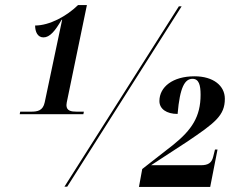

<svg xmlns="http://www.w3.org/2000/svg" viewBox="-20 -739 935 760"><path d="M58 -287H310L312 -297H284C262 -297 243 -300 243 -323C243 -329 245 -337 247 -347L324 -719H289C244 -675 176 -638 119 -638C119 -613 129 -591 152 -591C177 -591 198 -616 224 -661H226L157 -334C150 -301 129 -297 103 -297H60ZM235 0H246L699 -714H688ZM530 1H812L841 -147H831L824 -119C818 -94 804 -85 775 -85H578L719 -177C832 -253 870 -282 870 -348C870 -400 824 -437 750 -437C664 -437 611 -395 611 -339C611 -308 639 -288 683 -288C692 -395 712 -427 742 -427C767 -427 774 -403 774 -364C774 -277 739 -225 666 -166L543 -70Z"/></svg>

Font: Noto Serif Display Condensed ExtraBold
Style: Italic
Weight: 800
Width: 3
Italic angle: -12°
Designer: Monotype Design Team
Foundry: Monotype Imaging Inc.
Version: Version 2.009